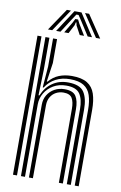

<svg xmlns="http://www.w3.org/2000/svg" viewBox="-104 -1030 686 1088"><g transform="rotate(10 239.0 -486.5)"><path d="M406.5 0V-435.2Q406.5 -484.8 395.1 -519.2Q383.8 -553.8 355.5 -571.5Q327.2 -589.2 276.5 -589.2Q230 -589.2 194.5 -570.5Q159 -551.8 136.2 -516.5H131.2L140.8 -638.5V-800H163.8V-662.5L148 -553.5H152.8Q176.8 -582.5 210 -595.8Q243.2 -609 283.5 -609Q340.5 -609 372.1 -589.4Q403.8 -569.8 416.5 -531.9Q429.2 -494 429.2 -439.5V0ZM51.2 0V-800H74.2V0ZM143 0V-419Q143 -450.8 157.9 -475.2Q172.8 -499.8 198.4 -513.9Q224 -528 256.2 -528Q305 -528 321.6 -501.4Q338.2 -474.8 338.2 -427.2V0H315.2V-426Q315.2 -465 302.5 -486.6Q289.8 -508.2 253 -508.2Q229.8 -508.2 210.1 -497.8Q190.5 -487.2 178.9 -467.8Q167.2 -448.2 167 -421.2L165.8 0ZM97 0V-800H119.8V-614L115.5 -468.5H120.8Q140.5 -516.8 179.4 -543.2Q218.2 -569.8 269.8 -569.2Q337 -568.8 360.4 -533.5Q383.8 -498.2 383.8 -434V0H360.8V-431.2Q360.8 -488.2 340.1 -519Q319.5 -549.8 262 -549.8Q219.5 -549.8 187.6 -530.9Q155.8 -512 138 -481.9Q120.2 -451.8 120.2 -417.2V0ZM103.5 -845 189.8 -973H213.2L127.8 -845ZM150.5 -845 233.5 -973H274L357 -845H332L279.8 -926.5L260 -956H247.5L227.8 -926.2L175.5 -845ZM197 -845 234.5 -907.8 245.8 -930.2H261.8L273.2 -907.8L311.2 -845H286.2L259.2 -895.2L255.5 -912H252L248.2 -895.2L222 -845ZM379.8 -845 294.2 -973H317.8L404 -845Z"/></g></svg>

Font: Big Shoulders Inline Text Thin
Style: Bold
Weight: 700
Version: Version 2.002